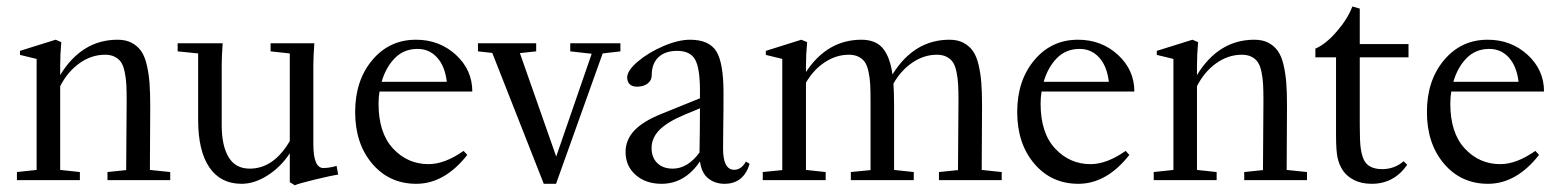

<svg xmlns="http://www.w3.org/2000/svg" viewBox="-20 -545 4720 581"><path d="M31.2 0V-24.4L90.8 -30.8V-366.7L40.5 -378.9V-391.1L148.4 -424.8L165.5 -417.5Q162.1 -379.9 162.1 -346.2V-317.9Q227.5 -424.8 335.9 -424.8Q360.8 -424.8 378.4 -415.5Q396 -406.2 407 -390.6Q418 -375 424.1 -348.9Q430.2 -322.8 432.4 -294.4Q434.6 -266.1 434.6 -226.1Q434.6 -159.7 433.6 -30.8L495.1 -24.4V0H305.2V-24.4L361.8 -30.3Q363.3 -239.7 363.3 -240.7Q363.3 -270 362.3 -289.1Q361.3 -308.1 357.4 -326.9Q353.5 -345.7 346.7 -356.2Q339.8 -366.7 327.6 -373Q315.4 -379.4 297.9 -379.4Q256.8 -379.4 220.7 -353.8Q184.6 -328.1 162.1 -284.2V-30.8L221.7 -24.4V0Z M710.9 11.2Q647.5 11.2 613.5 -38.6Q579.6 -88.4 579.6 -182.1V-383.3L517.6 -389.6V-414.1H653.8Q650.9 -373 650.9 -349.1V-166Q650.9 -104.5 671.6 -69.6Q692.4 -34.7 735.8 -34.7Q808.1 -34.7 856.9 -118.2V-383.3L798.8 -389.6V-414.1H931.2Q928.2 -373 928.2 -349.1V-108.9Q928.2 -36.6 958.5 -36.6Q977.1 -36.6 998.5 -43L1003.4 -16.6Q982.4 -13.7 933.1 -1.7Q883.8 10.3 872.1 15.6L856.9 6.3V-81.1Q829.6 -39.6 789.8 -14.2Q750 11.2 710.9 11.2Z M1239.7 11.2Q1158.2 11.2 1106.4 -49.6Q1054.7 -110.4 1054.7 -206.1Q1054.7 -301.3 1106.4 -363Q1158.2 -424.8 1238.8 -424.8Q1309.6 -424.8 1359.4 -379.2Q1409.2 -333.5 1409.2 -268.1H1128.4Q1125.5 -250 1125.5 -231.4Q1125.5 -142.6 1169.4 -95.5Q1213.4 -48.3 1276.9 -48.3Q1325.7 -48.3 1382.8 -88.4L1394 -76.2Q1325.2 11.2 1239.7 11.2ZM1243.7 -397Q1202.1 -397 1174.8 -369.1Q1147.5 -341.3 1134.8 -297.4H1332Q1326.7 -344.2 1303 -370.6Q1279.3 -397 1243.7 -397Z M1625.5 11.2 1469.7 -384.8 1426.3 -389.6V-414.1H1602.5V-389.6L1553.2 -384.3L1663.1 -71.3L1770.5 -382.3L1705.6 -389.6V-414.1H1857.4V-389.6L1803.7 -383.3L1662.6 11.2Z M1981.9 11.2Q1934.1 11.2 1903.6 -15.6Q1873 -42.5 1873 -85Q1873 -121.6 1899.2 -149.7Q1925.3 -177.7 1981 -200.2L2098.1 -247.6V-271Q2098.1 -338.9 2083.3 -365Q2068.4 -391.1 2029.3 -391.1Q1992.7 -391.1 1972.4 -371.8Q1952.1 -352.5 1952.1 -316.9Q1952.1 -301.8 1939.7 -292.2Q1927.2 -282.7 1907.7 -282.7Q1893.6 -282.7 1885.7 -290Q1877.9 -297.4 1877.9 -310.5Q1877.9 -331.5 1910.2 -358.9Q1942.4 -386.2 1987.5 -405.5Q2032.7 -424.8 2067.9 -424.8Q2125.5 -424.8 2147.5 -389.9Q2169.4 -355 2169.4 -263.7Q2169.4 -238.8 2169.2 -211.2Q2168.9 -183.6 2168.5 -149.9Q2168 -116.2 2168 -97.7Q2167.5 -31.2 2201.7 -31.2Q2223.1 -31.2 2237.3 -56.2L2248.5 -49.3Q2230 11.2 2172.4 11.2Q2144 11.2 2123.5 -4.9Q2103 -21 2098.1 -56.6Q2052.2 11.2 1981.9 11.2ZM1951.7 -96.7Q1951.7 -68.4 1969 -51.5Q1986.3 -34.7 2015.6 -34.7Q2061 -34.7 2096.7 -83.5Q2097.2 -106 2097.7 -150.6Q2098.1 -195.3 2098.1 -217.3L2051.3 -197.8Q2000 -176.3 1975.8 -152.1Q1951.7 -127.9 1951.7 -96.7Z M2288.1 0V-24.4L2347.2 -30.3V-366.7L2297.4 -378.9V-391.1L2404.8 -424.8L2422.4 -417.5Q2418.9 -379.9 2418.9 -346.2V-327.1Q2483.4 -424.8 2586.9 -424.8Q2629.9 -424.8 2651.6 -398.7Q2673.3 -372.6 2680.7 -319.8Q2746.1 -424.8 2853 -424.8Q2877.9 -424.8 2895.5 -415.5Q2913.1 -406.2 2924.1 -390.6Q2935.1 -375 2941.2 -348.9Q2947.3 -322.8 2949.5 -294.4Q2951.7 -266.1 2951.7 -226.1Q2951.7 -160.6 2950.7 -30.8L3011.2 -24.4V0H2821.3V-24.4L2878.9 -30.3Q2880.4 -239.7 2880.4 -240.7Q2880.4 -270 2879.4 -289.1Q2878.4 -308.1 2874.5 -326.9Q2870.6 -345.7 2863.8 -356.2Q2856.9 -366.7 2844.7 -373Q2832.5 -379.4 2814.9 -379.4Q2776.4 -379.4 2741.5 -356Q2706.5 -332.5 2683.6 -292Q2685.5 -265.1 2685.5 -226.1V-30.8L2745.1 -24.4V0H2554.7V-24.4L2614.3 -30.3V-240.7Q2614.3 -270 2613.3 -289.1Q2612.3 -308.1 2608.4 -326.9Q2604.5 -345.7 2597.7 -356.2Q2590.8 -366.7 2578.6 -373Q2566.4 -379.4 2548.8 -379.4Q2510.7 -379.4 2476.3 -356.9Q2441.9 -334.5 2418.9 -294.9V-30.8L2478.5 -24.4V0Z M3243.2 11.2Q3161.6 11.2 3109.9 -49.6Q3058.1 -110.4 3058.1 -206.1Q3058.1 -301.3 3109.9 -363Q3161.6 -424.8 3242.2 -424.8Q3313 -424.8 3362.8 -379.2Q3412.6 -333.5 3412.6 -268.1H3131.8Q3128.9 -250 3128.9 -231.4Q3128.9 -142.6 3172.9 -95.5Q3216.8 -48.3 3280.3 -48.3Q3329.1 -48.3 3386.2 -88.4L3397.5 -76.2Q3328.6 11.2 3243.2 11.2ZM3247.1 -397Q3205.6 -397 3178.2 -369.1Q3150.9 -341.3 3138.2 -297.4H3335.4Q3330.1 -344.2 3306.4 -370.6Q3282.7 -397 3247.1 -397Z M3471.2 0V-24.4L3530.8 -30.8V-366.7L3480.5 -378.9V-391.1L3588.4 -424.8L3605.5 -417.5Q3602.1 -379.9 3602.1 -346.2V-317.9Q3667.5 -424.8 3775.9 -424.8Q3800.8 -424.8 3818.4 -415.5Q3835.9 -406.2 3846.9 -390.6Q3857.9 -375 3864 -348.9Q3870.1 -322.8 3872.3 -294.4Q3874.5 -266.1 3874.5 -226.1Q3874.5 -159.7 3873.5 -30.8L3935.1 -24.4V0H3745.1V-24.4L3801.8 -30.3Q3803.2 -239.7 3803.2 -240.7Q3803.2 -270 3802.2 -289.1Q3801.3 -308.1 3797.4 -326.9Q3793.5 -345.7 3786.6 -356.2Q3779.8 -366.7 3767.6 -373Q3755.4 -379.4 3737.8 -379.4Q3696.8 -379.4 3660.6 -353.8Q3624.5 -328.1 3602.1 -284.2V-30.8L3661.6 -24.4V0Z M4130.9 11.2Q4100.1 11.2 4077.9 0Q4055.7 -11.2 4043.9 -28.8Q4032.2 -45.9 4027.6 -67.4Q4022.9 -88.9 4022.9 -135.7V-371.6H3960.4V-397.9Q3991.7 -411.1 4024.9 -449.5Q4058.1 -487.8 4072.3 -525.4L4094.7 -519V-411.6H4242.2V-371.6H4094.7V-167.5Q4094.7 -118.2 4097.4 -97.9Q4100.1 -77.6 4106.4 -63Q4119.6 -33.2 4162.6 -33.2Q4199.7 -33.2 4227.5 -57.1L4238.3 -46.4Q4198.2 11.2 4130.9 11.2Z M4482.9 11.2Q4401.4 11.2 4349.6 -49.6Q4297.9 -110.4 4297.9 -206.1Q4297.9 -301.3 4349.6 -363Q4401.4 -424.8 4481.9 -424.8Q4552.7 -424.8 4602.5 -379.2Q4652.3 -333.5 4652.3 -268.1H4371.6Q4368.7 -250 4368.7 -231.4Q4368.7 -142.6 4412.6 -95.5Q4456.5 -48.3 4520 -48.3Q4568.8 -48.3 4626 -88.4L4637.2 -76.2Q4568.4 11.2 4482.9 11.2ZM4486.8 -397Q4445.3 -397 4418 -369.1Q4390.6 -341.3 4377.9 -297.4H4575.2Q4569.8 -344.2 4546.1 -370.6Q4522.5 -397 4486.8 -397Z"/></svg>

Font: Elstob 18pt
Style: Regular
Weight: 400
Designer: Peter S. Baker
Version: Version 1.015